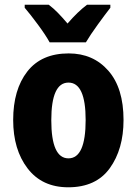

<svg xmlns="http://www.w3.org/2000/svg" viewBox="-20 -786 584 816"><path d="M505 -276Q505 -412 440.5 -485.5Q376 -559 272 -559Q156 -559 96 -482Q36 -405 36 -276Q36 -150 97.5 -70Q159 10 270 10Q388 10 446.5 -71Q505 -152 505 -276ZM198 -275Q198 -435 271 -435Q344 -435 344 -276Q344 -113 271 -113Q198 -113 198 -275ZM449 -766H350Q310 -736 267 -686Q245 -712 226 -731.5Q207 -751 187 -766H85V-753Q109 -725 141.5 -681Q174 -637 191 -606H345Q364 -638 395.5 -681.5Q427 -725 449 -753Z"/></svg>

Font: Noto Sans Display SemiCondensed Extra
Style: Regular
Weight: 800
Width: 4
Designer: Monotype Design Team
Foundry: Monotype Imaging Inc.
Version: Version 1.900